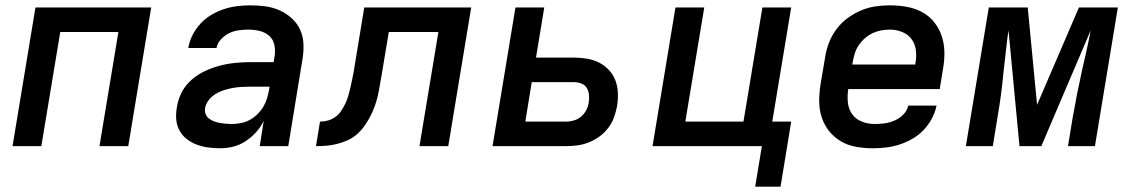

<svg xmlns="http://www.w3.org/2000/svg" viewBox="-20 -548 4240 720"><path d="M27 0 113 -520H547L461 0H353L424 -428H206L135 0Z M806 8Q783 8 760.5 5Q738 2 718 -5.5Q698 -13 681 -26Q664 -39 653.5 -58Q643 -77 641 -99Q639 -121 643 -144Q647 -173 660.5 -200Q674 -227 697 -247.5Q720 -268 747.5 -281Q775 -294 803.5 -301.5Q832 -309 861 -312Q890 -315 918 -315H1006L1010 -339Q1013 -361 1008.5 -381Q1004 -401 989 -414Q974 -427 953.5 -432Q933 -437 912 -437Q894 -437 875.5 -434.5Q857 -432 840 -424Q823 -416 809 -401Q795 -386 792 -368H686Q690 -393 702 -416.5Q714 -440 732 -459.5Q750 -479 773 -492.5Q796 -506 820.5 -514Q845 -522 870 -525Q895 -528 919 -528Q949 -528 977 -524Q1005 -520 1030 -508.5Q1055 -497 1075 -478.5Q1095 -460 1106 -435.5Q1117 -411 1118 -382Q1119 -353 1114 -324L1061 0H954L969 -95Q958 -72 940.5 -52.5Q923 -33 901 -18.5Q879 -4 854.5 2Q830 8 806 8ZM850 -83Q866 -83 883.5 -86.5Q901 -90 916 -98Q931 -106 944.5 -119Q958 -132 967 -147Q976 -162 981 -178.5Q986 -195 989 -211L991 -223H918Q902 -223 885 -222Q868 -221 852 -218Q836 -215 820 -210Q804 -205 789 -196Q774 -187 763 -173Q752 -159 749 -143Q747 -131 751 -120.5Q755 -110 763.5 -103.5Q772 -97 782.5 -93Q793 -89 804.5 -87Q816 -85 827 -84Q838 -83 850 -83Z M1165 0 1180 -92Q1195 -92 1209.5 -96Q1224 -100 1237 -109Q1250 -118 1259 -131.5Q1268 -145 1275 -159.5Q1282 -174 1286 -188.5Q1290 -203 1293.5 -217.5Q1297 -232 1300 -247Q1303 -262 1306 -277L1346 -520H1747L1661 0H1553L1624 -428H1438L1411 -266Q1407 -246 1404 -226.5Q1401 -207 1396.5 -187.5Q1392 -168 1385 -149Q1378 -130 1368.5 -111.5Q1359 -93 1346.5 -75.5Q1334 -58 1318 -44Q1302 -30 1282.5 -21.5Q1263 -13 1243 -8Q1223 -3 1203.5 -1.5Q1184 0 1165 0Z M1827 0 1913 -520H2021L1990 -332H2132Q2157 -332 2181 -328Q2205 -324 2226 -313.5Q2247 -303 2263 -286Q2279 -269 2287.5 -247Q2296 -225 2297 -200Q2298 -175 2294 -150Q2290 -129 2282.5 -108Q2275 -87 2261 -68.5Q2247 -50 2228.5 -36.5Q2210 -23 2189 -14.5Q2168 -6 2146.5 -3Q2125 0 2103 0ZM2103 -92Q2118 -92 2133 -96.5Q2148 -101 2160 -111.5Q2172 -122 2179 -136Q2186 -150 2188 -165Q2190 -179 2188.5 -193.5Q2187 -208 2180 -219Q2173 -230 2159.5 -235Q2146 -240 2131 -240H1974L1950 -92Z M2812 152 2837 0H2427L2513 -520H2621L2550 -92H2768L2839 -520H2947L2876 -92H2947L2907 152Z M3253 8Q3221 8 3190 2.5Q3159 -3 3133.5 -18Q3108 -33 3089.5 -56Q3071 -79 3061.5 -108Q3052 -137 3052 -168.5Q3052 -200 3057 -232L3074 -332Q3078 -359 3088 -386Q3098 -413 3115.5 -437Q3133 -461 3157 -479Q3181 -497 3208 -508.5Q3235 -520 3262.5 -524Q3290 -528 3317 -528Q3349 -528 3380 -522.5Q3411 -517 3438 -502.5Q3465 -488 3483.5 -464.5Q3502 -441 3511.5 -412.5Q3521 -384 3521.5 -352Q3522 -320 3516 -288L3504 -214H3161Q3157 -189 3159.5 -164Q3162 -139 3175.5 -120Q3189 -101 3212 -92Q3235 -83 3260 -83Q3279 -83 3297.5 -85.5Q3316 -88 3334.5 -96Q3353 -104 3367.5 -118.5Q3382 -133 3386 -152H3492Q3487 -127 3474.5 -103.5Q3462 -80 3443.5 -60.5Q3425 -41 3401.5 -27.5Q3378 -14 3353 -6Q3328 2 3303 5Q3278 8 3253 8ZM3176 -306H3412Q3417 -331 3415 -355.5Q3413 -380 3400 -399Q3387 -418 3364.5 -427.5Q3342 -437 3317 -437Q3301 -437 3284.5 -434Q3268 -431 3253 -424Q3238 -417 3224.5 -405.5Q3211 -394 3201 -379.5Q3191 -365 3186 -349Q3181 -333 3178 -317Z M3602 0 3688 -520H3834L3869 -155L4026 -520H4172L4086 0H3985L4002 -104Q4010 -150 4019 -195.5Q4028 -241 4038 -286L4050 -338Q4055 -362 4060.5 -386Q4066 -410 4070 -434L3885 0H3803L3762 -434Q3758 -410 3755.5 -386Q3753 -362 3750 -338L3744 -286Q3740 -241 3734 -195.5Q3728 -150 3720 -104L3703 0Z"/></svg>

Font: Iosevka SmBd Ex Obl
Style: Regular
Weight: 600
Width: 7
Italic angle: -9°
Monospace: yes
Designer: Belleve Invis
Foundry: Belleve Invis
Version: Version 32.5.0; ttfautohint (v1.8.4)